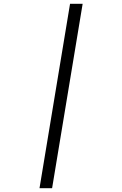

<svg xmlns="http://www.w3.org/2000/svg" viewBox="-20 -843 640 1006"><path d="M187 143 347 -823H413L253 143Z"/></svg>

Font: Iosevka Curly LtExObl
Style: Regular
Weight: 300
Width: 7
Italic angle: -9°
Monospace: yes
Designer: Belleve Invis
Foundry: Belleve Invis
Version: Version 11.1.0; ttfautohint (v1.8.3)